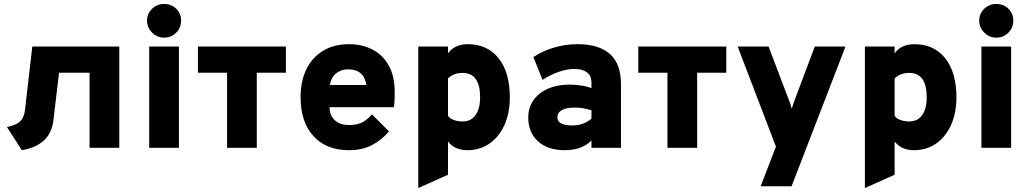

<svg xmlns="http://www.w3.org/2000/svg" viewBox="-20 -746 5199 969"><path d="M90 12 15 -105Q61 -113.5 81.2 -133Q101.5 -152.5 106 -190L143 -511H582V0H432V-379H278L250 -142Q242 -74.5 201.8 -37.2Q161.5 0 90 12Z M808 -556Q773 -556 747.5 -581.5Q722 -607 722 -642Q722 -676.5 747 -701.2Q772 -726 808 -726Q845 -726 869.5 -701.8Q894 -677.5 894 -642Q894 -606 869 -581Q844 -556 808 -556ZM733 0V-511H883V0Z M1126 0V-379H979V-511H1423V-379H1276V0Z M1741 12Q1627 12 1562 -59Q1497 -130 1497 -256Q1497 -337.5 1526.8 -397.5Q1556.5 -457.5 1611.2 -490.2Q1666 -523 1741 -523Q1806 -523 1858.2 -496.8Q1910.5 -470.5 1941.2 -416.8Q1972 -363 1972 -281Q1972 -267 1971.5 -246.2Q1971 -225.5 1968 -205H1643Q1643 -164 1669.5 -139.5Q1696 -115 1741 -115Q1780 -115 1806.2 -127.5Q1832.5 -140 1857 -169L1943 -83Q1907 -39.5 1857.5 -13.8Q1808 12 1741 12ZM1645 -317H1829Q1817 -396 1737 -396Q1700.5 -396 1675.5 -375Q1650.5 -354 1645 -317Z M2091 203V-511H2241V-477Q2274.5 -523 2341 -523Q2440 -523 2496.5 -451.8Q2553 -380.5 2553 -255Q2553 -175.5 2526 -115.5Q2499 -55.5 2450.8 -21.8Q2402.5 12 2339 12Q2274.5 12 2241 -32V136ZM2315 -133Q2357 -133 2380 -165.2Q2403 -197.5 2403 -255Q2403 -378 2315 -378Q2269 -378 2241 -350V-163Q2245.5 -150.5 2266.8 -141.8Q2288 -133 2315 -133Z M2829 12Q2744.5 12 2695.2 -32.8Q2646 -77.5 2646 -153Q2646 -202.5 2672.2 -240Q2698.5 -277.5 2745.2 -298.2Q2792 -319 2854 -319Q2885 -319 2915.2 -314.2Q2945.5 -309.5 2965 -301V-330Q2965 -362.5 2942.8 -380.2Q2920.5 -398 2880 -398Q2805.5 -398 2718 -343L2672 -458Q2719.5 -489.5 2776.8 -506.2Q2834 -523 2894 -523Q3114 -523 3114 -322V0H2965V-37Q2917.5 12 2829 12ZM2868 -113Q2925 -113 2965 -147V-189Q2926 -203 2879 -203Q2838.5 -203 2815.8 -190.2Q2793 -177.5 2793 -154Q2793 -113 2868 -113Z M3348.5 0V-379H3201.5V-511H3645.5V-379H3498.5V0Z M3819 194 3896 -6 3703 -511H3859L3960 -245Q3964 -236 3968.5 -222.5Q3973 -209 3976 -197Q3979 -209 3983.8 -222.2Q3988.5 -235.5 3992 -245L4092 -511H4247L3975 194Z M4345 203V-511H4495V-477Q4528.5 -523 4595 -523Q4694 -523 4750.5 -451.8Q4807 -380.5 4807 -255Q4807 -175.5 4780 -115.5Q4753 -55.5 4704.8 -21.8Q4656.5 12 4593 12Q4528.5 12 4495 -32V136ZM4569 -133Q4611 -133 4634 -165.2Q4657 -197.5 4657 -255Q4657 -378 4569 -378Q4523 -378 4495 -350V-163Q4499.5 -150.5 4520.8 -141.8Q4542 -133 4569 -133Z M5008 -556Q4973 -556 4947.5 -581.5Q4922 -607 4922 -642Q4922 -676.5 4947 -701.2Q4972 -726 5008 -726Q5045 -726 5069.5 -701.8Q5094 -677.5 5094 -642Q5094 -606 5069 -581Q5044 -556 5008 -556ZM4933 0V-511H5083V0Z"/></svg>

Font: Overpass Black
Style: Regular
Weight: 900
Designer: Delve Withrington, Dave Bailey, Thomas Jockin
Foundry: Delve Fonts LLC
Version: Version 4.000; ttfautohint (v1.8.3)